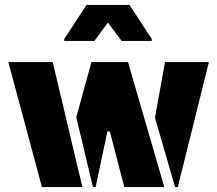

<svg xmlns="http://www.w3.org/2000/svg" viewBox="-20 -763 886 783"><path d="M14 -510H195L316 0H151ZM291 -285 353 -510H502L650 0H487L428 -227H418L370 0H359ZM612 -283 653 -510H832L705 0H694ZM242 -604 333 -743H508L599 -604V-596H476L420 -671L365 -596H242Z"/></svg>

Font: Saira Stencil
Style: Regular
Weight: 400
Designer: Hector Gatti with collaboration of the Omnibus-Type team
Foundry: Omnibus-Type
Version: Version 1.003